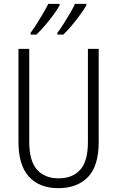

<svg xmlns="http://www.w3.org/2000/svg" viewBox="-20 -968 609 998"><path d="M493 -230Q493 -105 437 -47.5Q381 10 284 10Q184 10 130 -50Q76 -110 76 -230V-714H132V-231Q132 -132 172 -86.5Q212 -41 285 -41Q357 -41 397 -85.5Q437 -130 437 -230V-714H493ZM429 -940Q418 -921 397.5 -892.5Q377 -864 353 -835.5Q329 -807 309 -788H278V-797Q294 -818 312 -846.5Q330 -875 346 -902.5Q362 -930 370 -948H429ZM290 -940Q279 -920 258.5 -892Q238 -864 214 -836Q190 -808 169 -788H139V-797Q155 -819 173 -847.5Q191 -876 206.5 -902.5Q222 -929 231 -948H290Z"/></svg>

Font: Noto Sans Khmer UI Condensed Light
Style: Regular
Weight: 300
Width: 3
Designer: Danh Hong and the Monotype Design Team
Foundry: Monotype Imaging Inc.
Version: Version 2.002; ttfautohint (v1.8.4.7-5d5b)